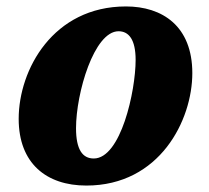

<svg xmlns="http://www.w3.org/2000/svg" viewBox="-20 -566 649 596"><path d="M248 10C476 10 577 -193 577 -339C577 -485 484 -546 371 -546C145 -546 38 -350 38 -197C38 -59 124 10 248 10ZM271 -74C236 -74 216 -102 216 -168C216 -277 272 -469 348 -469C380 -469 401 -443 401 -380C401 -283 355 -74 271 -74Z"/></svg>

Font: Noto Serif SemiCondensed Black
Style: Italic
Weight: 900
Width: 4
Italic angle: -12°
Designer: Monotype Design Team
Foundry: Monotype Imaging Inc.
Version: Version 2.014